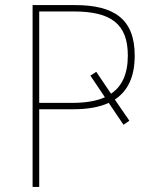

<svg xmlns="http://www.w3.org/2000/svg" viewBox="-20 -734 603 754"><path d="M108 0H134V-305H269C324 -305 370 -313 407 -330L465 -244L488 -260L431 -343C482 -377 509 -432 509 -516C509 -660 427 -714 275 -714H108ZM264 -330H134V-689H269C415 -689 482 -641 482 -516C482 -442 458 -394 416 -366L358 -452L335 -437L392 -352C358 -337 315 -330 264 -330Z"/></svg>

Font: Noto Sans Mono SemiCondensed Thin
Style: Regular
Weight: 100
Width: 4
Designer: Monotype Design Team
Foundry: Monotype Imaging Inc.
Version: Version 2.014